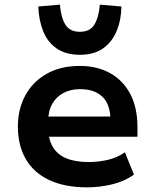

<svg xmlns="http://www.w3.org/2000/svg" viewBox="-20 -797 668 827"><path d="M356 10Q259 10 192 -21.5Q125 -53 91 -112Q57 -171 57 -252Q57 -326 88.5 -385Q120 -444 180 -478.5Q240 -513 324 -513Q399 -513 455 -481.5Q511 -450 541.5 -391.5Q572 -333 572 -250V-208H165V-295H471L456 -276Q456 -347 421.5 -380Q387 -413 325 -413Q285 -413 254 -397Q223 -381 205 -349.5Q187 -318 187 -270V-254Q187 -199 207 -165Q227 -131 266 -115Q305 -99 362 -99Q401 -99 442.5 -108Q484 -117 518 -141L557 -45Q515 -15 461 -2.5Q407 10 356 10ZM324 -561Q264 -561 224.5 -588Q185 -615 166 -662.5Q147 -710 145 -769L238 -777Q242 -724 261 -692Q280 -660 324 -660Q368 -660 387 -692Q406 -724 410 -777L503 -769Q502 -710 482 -662.5Q462 -615 423 -588Q384 -561 324 -561Z"/></svg>

Font: Nunito Sans 6pt
Style: Bold
Weight: 700
Version: Version 3.101;gftools[0.9.27]